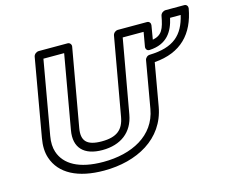

<svg xmlns="http://www.w3.org/2000/svg" viewBox="-110 -929 1327 1118"><g transform="rotate(-15 553.0 -370.0)"><path d="M396 -15C248 -15 166 -65 139 -144C130 -171 128 -204 135 -242L213 -686H338L260 -242C242 -140 297 -83 408 -83C519 -83 594 -140 612 -242L691 -686H817L802 -600C800 -587 808 -574 824 -575C930 -580 970 -647 987 -725H1051C1024 -611 963 -552 817 -548C803 -548 790 -536 788 -523L739 -242C712 -87 567 -15 396 -15ZM789 -242 834 -499C996 -511 1080 -604 1106 -750C1108 -761 1101 -775 1086 -775H972C961 -775 945 -765 942 -750C928 -673 914 -639 857 -628L871 -711C873 -722 866 -736 851 -736H674C663 -736 648 -726 645 -711L562 -242C549 -168 509 -133 417 -133C326 -133 297 -168 310 -242L393 -711C395 -722 387 -736 372 -736H197C186 -736 170 -726 167 -711L85 -242C77 -197 78 -157 90 -122C124 -20 229 35 387 35C585 35 756 -56 789 -242Z"/></g></svg>

Font: Asimov
Style: XWidOuIt
Weight: 500
Designer: Google
Version: Version 2.000980; 2014